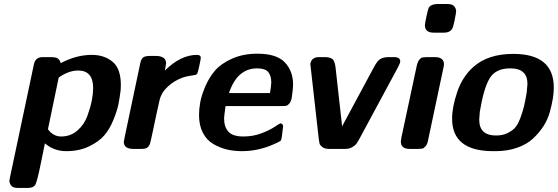

<svg xmlns="http://www.w3.org/2000/svg" viewBox="-20 -743 2783 958"><path d="M26.9 158.2Q26.9 157.2 29.8 142.1L148.9 -420.9Q155.8 -458 192.9 -458H232.9Q234.9 -458 244.4 -457.5Q253.9 -457 259.5 -455.6Q265.1 -454.1 272.5 -447.5Q279.8 -440.9 283.2 -428.2Q361.3 -469.2 438 -469.2Q500 -469.2 541.5 -435.1Q583 -400.9 583 -318.8L582 -293Q577.1 -253.9 571 -222.9Q564.9 -191.9 545.9 -145Q526.9 -98.1 500 -67.1Q473.1 -36.1 424.1 -12.5Q375 11.2 311 11.2Q249 11.2 204.1 -27.8Q195.3 14.2 183.1 75.2Q166 159.2 157 177Q147.9 194.8 119.1 194.8H69.8Q44.9 194.8 35.9 183.1Q26.9 171.4 26.9 158.2ZM219.2 -98.1Q245.1 -62 285.2 -62Q332 -62 366.5 -92Q400.9 -122.1 416.5 -166Q432.1 -210 438.5 -243.9Q444.8 -277.8 444.8 -303.2Q444.8 -391.1 370.1 -391.1Q322.3 -391.1 272.9 -356Z M597.7 -36.1Q597.7 -38.1 604 -67.9L679.7 -426.8Q684.6 -450.7 695.6 -457.3Q706.5 -463.9 728 -463.9H759.8Q787.6 -463.9 801.8 -449.2Q808.6 -439.5 808.6 -428.2Q808.6 -423.3 802.7 -391.1Q881.8 -469.2 962.9 -469.2Q981.9 -469.2 981.9 -454.1Q981.9 -449.2 974.4 -414.1Q966.8 -378.9 963.9 -375Q960.9 -370.1 952.4 -368.7Q943.8 -367.2 926.3 -364.5Q908.7 -361.8 891.6 -356Q849.6 -340.8 817.1 -310.8Q784.7 -280.8 775.9 -242.2Q759.8 -171.4 742.7 -88.9Q731.4 -34.7 728 -24.9Q724.6 -15.1 716.8 -7.8Q707 0 685.5 0H645Q597.7 0 597.7 -36.1Z M973.1 -168.9Q973.1 -197.8 978.8 -231Q984.4 -264.2 1003.4 -309.6Q1022.5 -355 1052 -389.9Q1081.5 -424.8 1137 -450Q1192.4 -475.1 1264.2 -475.1Q1360.4 -475.1 1401.4 -431.6Q1442.4 -388.2 1442.4 -319.8Q1442.4 -300.8 1435.5 -253.9Q1431.6 -235.8 1423.6 -226.3Q1415.5 -216.8 1408.4 -215.3Q1401.4 -213.9 1389.2 -213.9H1105.5Q1098.6 -167 1098.1 -151.9Q1098.1 -109.9 1119.9 -85.9Q1141.6 -62 1194.3 -62Q1242.2 -62 1283.2 -77.4Q1324.2 -92.8 1349.9 -109.9Q1375.5 -127 1379.4 -127.9Q1392.6 -125 1392.6 -112.8Q1392.6 -107.9 1386.2 -60.1Q1384.3 -43.9 1378.9 -39.6Q1373.5 -35.2 1345.2 -22.9Q1268.1 11.2 1187.5 11.2Q1146.5 11.2 1111.3 2.7Q1076.2 -5.9 1043.7 -24.9Q1011.2 -43.9 992.2 -80.6Q973.1 -117.2 973.1 -168.9ZM1122.6 -278.8H1327.1Q1333 -313 1333.5 -331.1Q1333.5 -365.2 1318.4 -383.5Q1303.2 -401.9 1263.2 -401.9Q1163.6 -401.9 1122.6 -278.8Z M1528.3 -424.8Q1531.2 -434.6 1533.7 -440.2Q1536.1 -445.8 1545.7 -451.9Q1555.2 -458 1571.3 -458H1602.1Q1615.2 -458 1624.3 -455.1Q1633.3 -452.1 1638.2 -449Q1643.1 -445.8 1646.5 -437Q1649.9 -428.2 1651.1 -425Q1652.3 -421.9 1653.8 -409.9Q1655.3 -397.9 1655.3 -397L1687 -112.8L1848.1 -412.1Q1864.3 -441.9 1880.1 -450Q1896 -458 1919.9 -458H1946.3Q1977.1 -458 1977.1 -436Q1977.1 -430.2 1967.3 -410.2L1774.9 -53.2Q1765.1 -35.2 1758.1 -25.6Q1751 -16.1 1736.6 -8.1Q1722.2 0 1701.2 0H1621.1Q1600.1 0 1588.1 -9.5Q1576.2 -19 1574.2 -27.1Q1572.3 -35.2 1570.3 -51.8Z M1980 -37.1Q1980 -42 1982.9 -57.1L2060.1 -418Q2064.9 -437 2073 -446Q2081.1 -455.1 2086.7 -456.1Q2092.3 -457 2107.9 -458H2149.9Q2194.8 -458 2195.3 -421.9Q2195.3 -418 2193.6 -410.4Q2191.9 -402.8 2191.9 -401.9L2115.2 -40Q2111.3 -21 2101.8 -11.5Q2092.3 -2 2087.2 -1.5Q2082 -1 2067.9 0H2023.9Q1980 0 1980 -37.1ZM2100.1 -617.2Q2100.1 -624 2107.7 -660.4Q2115.2 -696.8 2119.1 -704.1Q2128.9 -721.2 2160.2 -723.1H2210.9Q2237.8 -723.1 2246.8 -711.2Q2255.9 -699.2 2255.9 -687Q2255.9 -680.2 2248.5 -642.6Q2241.2 -605 2234.9 -597.2Q2222.7 -580.1 2196.3 -580.1H2144Q2100.1 -580.1 2100.1 -617.2Z M2235.8 -150.9Q2235.8 -209 2261.5 -284.4Q2287.1 -359.9 2340.8 -408.2Q2414.1 -474.1 2541 -474.1Q2743.2 -474.1 2743.2 -306.2Q2743.2 -280.3 2738.5 -251.2Q2733.9 -222.2 2723.4 -184.1Q2712.9 -146 2691.4 -113Q2669.9 -80.1 2639.4 -51.5Q2608.9 -22.9 2560.5 -5.9Q2512.2 11.2 2452.1 11.2H2440.9Q2235.8 11.2 2235.8 -150.9ZM2371.1 -146Q2371.1 -66.9 2455.1 -66.9Q2487.3 -66.9 2511.2 -78.4Q2535.2 -89.8 2549.6 -105.5Q2564 -121.1 2575.9 -153.1Q2587.9 -185.1 2594 -210Q2600.1 -234.9 2607.9 -280.8Q2611.8 -316.9 2611.8 -324.2Q2611.8 -401.9 2526.9 -401.9Q2526.4 -401.9 2525.9 -401.9Q2452.6 -401.9 2422.9 -351.8Q2393.1 -301.8 2374 -185.1Q2371.1 -151.9 2371.1 -146Z"/></svg>

Font: CMU Sans Serif
Style: BoldOblique
Weight: 700
Italic angle: -12°
Version: Version 0.7.0